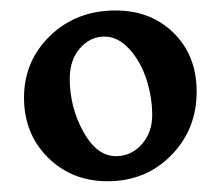

<svg xmlns="http://www.w3.org/2000/svg" viewBox="-20 -730 412 359"><path d="M24.9 -547.4Q24.9 -615.7 73.7 -663.1Q122.6 -710.4 196.3 -710.4Q262.2 -710.4 304.9 -668.2Q347.7 -626 347.7 -558.6Q347.7 -487.8 300 -439.5Q252.4 -391.1 181.2 -391.1Q114.3 -391.1 69.6 -435.5Q24.9 -480 24.9 -547.4ZM196.8 -438Q225.1 -438 244.9 -460Q264.6 -481.9 264.6 -515.1Q264.6 -547.9 253.9 -581.3Q243.2 -614.7 221.9 -638.2Q200.7 -661.6 175.3 -661.6Q148.4 -661.6 129.4 -639.6Q110.4 -617.7 110.4 -583Q110.4 -529.8 135.7 -483.9Q161.1 -438 196.8 -438Z"/></svg>

Font: Cooper* SemiBold
Style: Regular
Weight: 600
Designer: Owen Earl
Foundry: indestructible type*
Version: Version 0.001